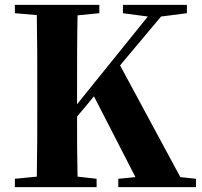

<svg xmlns="http://www.w3.org/2000/svg" viewBox="-20 -767 826 787"><path d="M556.2 0H464.8V-34.2L535.2 -41L365.2 -372.1L295.9 -289.1Q295.9 -231.9 296.1 -169.7Q296.4 -107.4 297.9 -43L376 -34.2V0H41V-34.2L130.9 -43Q132.3 -118.7 132.6 -195.8Q132.8 -272.9 132.8 -351.1V-395Q132.8 -473.1 132.6 -550.5Q132.3 -627.9 130.9 -705.1L41 -712.9V-747.1H387.2V-712.9L297.9 -704.1Q296.4 -628.4 296.1 -550.8Q295.9 -473.1 295.9 -395V-339.8L585.9 -699.2L483.9 -712.9V-747.1H746.1V-712.9L640.1 -699.2L472.2 -499L719.2 -41L783.2 -34.2V0Z"/></svg>

Font: Source Han Serif TW Heavy
Style: Regular
Weight: 900
Designer: Ryoko NISHIZUKA Ë•øÂ°öÊ∂ºÂ≠ê (kana & ideographs); Frank Grie√ühammer (Latin, Greek & Cyrillic); Wenlong ZHANG Âº†ÊñáÈæô 
Foundry: Adobe
Version: Version 2.003;hotconv 1.1.1;makeotfexe 2.6.0